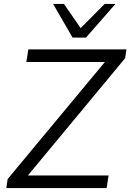

<svg xmlns="http://www.w3.org/2000/svg" viewBox="-20 -956 663 976"><path d="M12 0 19 -46 544 -678 550 -641H114L124 -705H623L616 -660L91 -27L85 -64H532L522 0ZM349 -765 250 -936H305L390 -813L512 -936H567L417 -765Z"/></svg>

Font: Nunito Sans 7pt Light
Style: Italic
Weight: 300
Italic angle: -9°
Designer: Vernon Adams
Foundry: Vernon Adams
Version: Version 3.101;gftools[0.9.27]